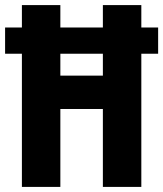

<svg xmlns="http://www.w3.org/2000/svg" viewBox="-24 -734 641 754"><path d="M62 0V-523H-4V-626H62V-714H213V-626H380V-714H531V-626H597V-523H531V0H380V-306H213V0ZM213 -437H380V-523H213Z"/></svg>

Font: Noto Sans Telugu ExtraCondensed ExtraBold
Style: Regular
Weight: 800
Width: 2
Designer: Jelle Bosma - Monotype Design Team
Foundry: Monotype Imaging Inc.
Version: Version 2.005; ttfautohint (v1.8.4.7-5d5b)